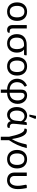

<svg xmlns="http://www.w3.org/2000/svg" viewBox="2005 -2791 958 5008"><g transform="rotate(90 2484.0 -287.0)"><path d="M284 -514.5Q339.5 -514.5 384 -496Q428.5 -477.5 460 -443.5Q491.5 -409.5 508.2 -361.2Q525 -313 525 -253.5Q525 -193.5 508.2 -145.5Q491.5 -97.5 460 -63.5Q428.5 -29.5 384 -11.2Q339.5 7 284 7Q228 7 183.2 -11.2Q138.5 -29.5 107 -63.5Q75.5 -97.5 58.8 -145.5Q42 -193.5 42 -253.5Q42 -313 58.8 -361.2Q75.5 -409.5 107 -443.5Q138.5 -477.5 183.2 -496Q228 -514.5 284 -514.5ZM284 -62.5Q359 -62.5 396 -112.8Q433 -163 433 -253Q433 -343.5 396 -394Q359 -444.5 284 -444.5Q246 -444.5 217.8 -431.5Q189.5 -418.5 170.8 -394Q152 -369.5 142.8 -333.8Q133.5 -298 133.5 -253Q133.5 -163 170.8 -112.8Q208 -62.5 284 -62.5Z M634 -506.5H723V-138.5Q723 -100.5 739.5 -80.8Q756 -61 792.5 -61H833.5V-33Q833.5 -23.5 827.5 -16.2Q821.5 -9 811.2 -4Q801 1 787.5 3.5Q774 6 758.5 6Q728 6 704.8 -4Q681.5 -14 665.8 -32.5Q650 -51 642 -76.8Q634 -102.5 634 -133.5Z M1147 -435Q1097.5 -435 1062.2 -422.5Q1027 -410 1004.5 -386Q982 -362 971.8 -326.8Q961.5 -291.5 961.5 -246Q961.5 -156 1000.2 -109.2Q1039 -62.5 1112 -62.5Q1187.5 -62.5 1224.2 -111.2Q1261 -160 1261 -252Q1261 -285 1255.5 -315Q1250 -345 1239.2 -369.2Q1228.5 -393.5 1211.8 -410.5Q1195 -427.5 1172.5 -435ZM1421.5 -504V-462Q1421.5 -457.5 1419.5 -452.8Q1417.5 -448 1413.8 -444Q1410 -440 1404.5 -437.5Q1399 -435 1392 -435H1271.5Q1310 -407 1331.2 -360.5Q1352.5 -314 1352.5 -248.5Q1352.5 -192 1336 -145.2Q1319.5 -98.5 1288.5 -64.5Q1257.5 -30.5 1213 -11.8Q1168.5 7 1112.5 7Q1058 7 1013.2 -10.2Q968.5 -27.5 936.8 -60.5Q905 -93.5 887.5 -140.8Q870 -188 870 -248Q870 -307.5 888 -355Q906 -402.5 941.2 -435.5Q976.5 -468.5 1028.2 -486.2Q1080 -504 1147 -504Z M1710 -514.5Q1765.5 -514.5 1810 -496Q1854.5 -477.5 1886 -443.5Q1917.5 -409.5 1934.2 -361.2Q1951 -313 1951 -253.5Q1951 -193.5 1934.2 -145.5Q1917.5 -97.5 1886 -63.5Q1854.5 -29.5 1810 -11.2Q1765.5 7 1710 7Q1654 7 1609.2 -11.2Q1564.5 -29.5 1533 -63.5Q1501.5 -97.5 1484.8 -145.5Q1468 -193.5 1468 -253.5Q1468 -313 1484.8 -361.2Q1501.5 -409.5 1533 -443.5Q1564.5 -477.5 1609.2 -496Q1654 -514.5 1710 -514.5ZM1710 -62.5Q1785 -62.5 1822 -112.8Q1859 -163 1859 -253Q1859 -343.5 1822 -394Q1785 -444.5 1710 -444.5Q1672 -444.5 1643.8 -431.5Q1615.5 -418.5 1596.8 -394Q1578 -369.5 1568.8 -333.8Q1559.5 -298 1559.5 -253Q1559.5 -163 1596.8 -112.8Q1634 -62.5 1710 -62.5Z M2401 -60Q2450 -60.5 2487 -75.5Q2524 -90.5 2549 -117.8Q2574 -145 2586.8 -183.2Q2599.5 -221.5 2599.5 -268.5Q2599.5 -308 2588.8 -340.8Q2578 -373.5 2560.2 -397.2Q2542.5 -421 2519.2 -434.2Q2496 -447.5 2471 -447.5Q2437.5 -447.5 2419.2 -426.2Q2401 -405 2401 -357ZM2317.5 -357Q2317.5 -438.5 2358 -476.5Q2398.5 -514.5 2471 -514.5Q2519.5 -514.5 2559.5 -495.5Q2599.5 -476.5 2628.2 -443.5Q2657 -410.5 2673 -365.5Q2689 -320.5 2689 -268.5Q2689 -207 2668.8 -156.2Q2648.5 -105.5 2611 -69.5Q2573.5 -33.5 2520.2 -13.5Q2467 6.5 2401 7V171H2317.5V7Q2252 6.5 2199.2 -13.5Q2146.5 -33.5 2109.8 -68.2Q2073 -103 2053.2 -150.2Q2033.5 -197.5 2033.5 -253.5Q2033.5 -298.5 2046.2 -338.2Q2059 -378 2082.2 -411Q2105.5 -444 2138.2 -469.2Q2171 -494.5 2211 -511L2233.5 -475Q2240 -464.5 2236 -452.8Q2232 -441 2224 -437.5Q2175 -412 2149 -363.8Q2123 -315.5 2123 -253Q2123 -212 2135.5 -177Q2148 -142 2172.5 -116.2Q2197 -90.5 2233.2 -75.5Q2269.5 -60.5 2317.5 -60Z M3141.5 -355Q3134 -373 3122.2 -389.2Q3110.5 -405.5 3094.2 -418.2Q3078 -431 3057.2 -438.5Q3036.5 -446 3011.5 -446Q2982 -446 2955.2 -434.2Q2928.5 -422.5 2908.2 -398Q2888 -373.5 2876 -336Q2864 -298.5 2864 -247Q2864 -199 2874.5 -164.8Q2885 -130.5 2902.5 -108.2Q2920 -86 2943.5 -75.5Q2967 -65 2993 -65Q3018 -65 3040.8 -74.8Q3063.5 -84.5 3081.5 -104.2Q3099.5 -124 3111.8 -154.8Q3124 -185.5 3128 -227.5ZM3316 -62.5V-26.5Q3316 -15 3300 -5.5Q3284 4 3255.5 4Q3236 4 3217.8 -1.5Q3199.5 -7 3184 -18.2Q3168.5 -29.5 3157 -47Q3145.5 -64.5 3139.5 -88.5Q3123.5 -63 3104 -45Q3084.5 -27 3062.8 -15.5Q3041 -4 3018 1.5Q2995 7 2972 7Q2930 7 2893.5 -10.2Q2857 -27.5 2830 -60Q2803 -92.5 2787.5 -139Q2772 -185.5 2772 -244.5Q2772 -306.5 2789.2 -356.8Q2806.5 -407 2836.8 -442.2Q2867 -477.5 2907.8 -496.5Q2948.5 -515.5 2996 -515.5Q3023 -515.5 3046.8 -509.5Q3070.5 -503.5 3090.2 -492.8Q3110 -482 3126.2 -467.2Q3142.5 -452.5 3154.5 -435.5L3164 -488Q3170 -506.5 3188 -506.5H3241L3213.5 -236Q3212.5 -211.5 3210.2 -187.8Q3208 -164 3208 -144Q3208 -122 3214 -106.8Q3220 -91.5 3230.8 -81.5Q3241.5 -71.5 3255.8 -67Q3270 -62.5 3286.5 -62.5ZM2968.5 -574 3002.5 -746.5H3058Q3071.5 -746.5 3076.5 -737.8Q3081.5 -729 3076.5 -714.5L3021.5 -574Z M3843.5 -506.5Q3829 -442.5 3807.8 -381Q3786.5 -319.5 3759.8 -260.8Q3733 -202 3701.8 -147Q3670.5 -92 3636 -41.5V171H3547V-43Q3529 -127.5 3509 -200.8Q3489 -274 3465.8 -327.8Q3442.5 -381.5 3415.5 -412.2Q3388.5 -443 3355.5 -443H3336.5V-476Q3336.5 -483 3338.5 -489Q3340.5 -495 3345.5 -499.5Q3350.5 -504 3359.5 -506.8Q3368.5 -509.5 3383 -509.5Q3428.5 -509.5 3463.5 -483.8Q3498.5 -458 3525.5 -408Q3552.5 -358 3572 -284.5Q3591.5 -211 3606.5 -116Q3631 -154.5 3651.8 -198Q3672.5 -241.5 3689 -287.5Q3705.5 -333.5 3718.5 -381Q3731.5 -428.5 3741 -476Q3743.5 -493.5 3751.2 -500Q3759 -506.5 3768.5 -506.5Z M4132.5 -514.5Q4188 -514.5 4232.5 -496Q4277 -477.5 4308.5 -443.5Q4340 -409.5 4356.8 -361.2Q4373.5 -313 4373.5 -253.5Q4373.5 -193.5 4356.8 -145.5Q4340 -97.5 4308.5 -63.5Q4277 -29.5 4232.5 -11.2Q4188 7 4132.5 7Q4076.5 7 4031.8 -11.2Q3987 -29.5 3955.5 -63.5Q3924 -97.5 3907.2 -145.5Q3890.5 -193.5 3890.5 -253.5Q3890.5 -313 3907.2 -361.2Q3924 -409.5 3955.5 -443.5Q3987 -477.5 4031.8 -496Q4076.5 -514.5 4132.5 -514.5ZM4132.5 -62.5Q4207.5 -62.5 4244.5 -112.8Q4281.5 -163 4281.5 -253Q4281.5 -343.5 4244.5 -394Q4207.5 -444.5 4132.5 -444.5Q4094.5 -444.5 4066.2 -431.5Q4038 -418.5 4019.2 -394Q4000.5 -369.5 3991.2 -333.8Q3982 -298 3982 -253Q3982 -163 4019.2 -112.8Q4056.5 -62.5 4132.5 -62.5Z M4885 -506.5Q4890.5 -475 4895.5 -446.2Q4900.5 -417.5 4904.2 -389.2Q4908 -361 4910.2 -332Q4912.5 -303 4912.5 -271.5Q4912.5 -198.5 4893.5 -145.5Q4874.5 -92.5 4842.8 -58.5Q4811 -24.5 4769.5 -8.2Q4728 8 4683.5 8Q4635.5 8 4598 -5.2Q4560.5 -18.5 4534.2 -43.2Q4508 -68 4494.2 -103.5Q4480.5 -139 4480.5 -183.5V-506.5H4570V-183.5Q4570 -155 4578.5 -132.5Q4587 -110 4602.8 -94.8Q4618.5 -79.5 4640.2 -71.2Q4662 -63 4689 -63Q4713.5 -63 4738 -73.2Q4762.5 -83.5 4782 -107.8Q4801.5 -132 4813.8 -172Q4826 -212 4826 -271.5Q4826 -323 4816.8 -373.8Q4807.5 -424.5 4799 -476Q4797.5 -492.5 4806 -499.5Q4814.5 -506.5 4824 -506.5Z"/></g></svg>

Font: Lato
Style: Regular
Weight: 400
Designer: Lukasz Dziedzic with Adam Twardoch and Botio Nikoltchev
Foundry: tyPoland Lukasz Dziedzic
Version: Version 2.015; 2015-08-06; http://www.latofonts.com/